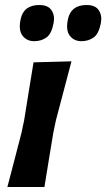

<svg xmlns="http://www.w3.org/2000/svg" viewBox="-20 -747 425 767"><path d="M9.5 0Q23.5 -54 36.8 -104.5Q50 -155 66 -217L76.5 -267Q88 -339 96.5 -391.2Q105 -443.5 114 -498L265.5 -502Q251 -447.5 237 -393.8Q223 -340 203.5 -267L193 -217Q183 -155.5 174.5 -104.8Q166 -54 157.5 0ZM305.5 -582.5Q275 -582.5 258.5 -604.8Q242 -627 251.5 -670.5Q263.5 -727 326 -727Q361 -727 374.8 -705.8Q388.5 -684.5 383 -654.5Q374.5 -611.5 353.8 -597Q333 -582.5 305.5 -582.5ZM117 -582.5Q86.5 -582.5 69.8 -604.8Q53 -627 62.5 -670.5Q74.5 -727 137.5 -727Q172 -727 186 -705.8Q200 -684.5 194 -654.5Q186 -611.5 165.2 -597Q144.5 -582.5 117 -582.5Z"/></svg>

Font: Commissioner Loud SemiBold
Style: Italic
Weight: 600
Italic angle: -12°
Designer: Kostas Bartsokas
Foundry: Kostas Bartsokas
Version: Version 1.000; ttfautohint (v1.8.3)